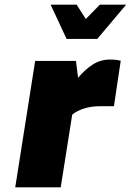

<svg xmlns="http://www.w3.org/2000/svg" viewBox="-20 -799 558 819"><path d="M130 -539H304L313 -467Q343 -503 376 -524Q409 -545 449 -545Q476 -545 495 -540L466 -346H408Q369 -346 338 -336Q307 -326 288 -310L239 0H45ZM196 -779H307L346 -718L406 -779H518L395 -633H264Z"/></svg>

Font: Exo Black
Style: Italic
Weight: 900
Italic angle: -9°
Designer: Natanael Gama
Foundry: Natanael Gama
Version: Version 1.500; ttfautohint (v1.6)